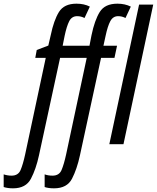

<svg xmlns="http://www.w3.org/2000/svg" viewBox="-143 -785 854 1045"><path d="M-72 240Q-2 240 25.5 187.5Q53 135 69 61L184 -470H329L217 55Q205 110 192 140.5Q179 171 143 171Q119 171 100 164V233Q121 240 151 240Q222 240 249 187.5Q276 135 292 61L407 -470H480L494 -536H420L432 -591Q443 -643 457.5 -670Q472 -697 500 -697Q521 -697 540 -687L569 -749Q537 -765 496 -765Q428 -765 400 -720Q372 -675 355 -593L344 -536H198L209 -591Q220 -643 234 -670Q248 -697 277 -697Q298 -697 317 -687L346 -749Q315 -765 273 -765Q206 -765 178 -720Q150 -675 133 -593L120 -537L57 -513L49 -470H106L-6 55Q-18 110 -31 140.5Q-44 171 -80 171Q-102 171 -123 164V233Q-101 240 -72 240ZM452 0H529L691 -760H614Z"/></svg>

Font: Noto Sans UI Condensed
Style: Italic
Weight: 400
Width: 3
Italic angle: -12°
Designer: Monotype Design Team
Foundry: Monotype Imaging Inc.
Version: Version 1.901